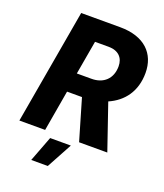

<svg xmlns="http://www.w3.org/2000/svg" viewBox="-159 -805 941 1100"><g transform="rotate(20 311.5 -255.5)"><path d="M22 0H179L222 -249H313L386 0H558L463 -277C550 -315 608 -390 608 -503C608 -620 531 -700 382 -700H144ZM163 189H264L348 34H222ZM239 -366 275 -572H358C418 -572 450 -538 450 -486C450 -411 402 -365 326 -366Z"/></g></svg>

Font: Fixel Text 20240404
Style: Bold Italic
Weight: 700
Width: 4
Italic angle: -10°
Designer: AlfaBravo + MacPaw
Foundry: Kyrylo Tkachov, Marchela Mozhyna, Serhii Makarenko, Maria Weinstein, Zakhar Kryvoshyya
Version: Version 1.211;Glyphs 3.2 (3225)